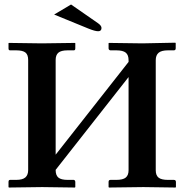

<svg xmlns="http://www.w3.org/2000/svg" viewBox="-20 -838 823 859"><path d="M297.9 -817.9 418.9 -733.9Q434.1 -723.1 434.1 -712.9Q434.1 -698.2 418.9 -698.2Q405.3 -698.2 376 -710L222.2 -772.9ZM676.8 -568.8V-76.2Q676.8 -53.2 689.5 -43.2Q702.1 -33.2 731.9 -33.2H757.8Q767.1 -33.2 767.1 -23.9V-1L765.1 1Q660.2 -1 621.1 -1L467.8 1L465.8 -1V-23.9Q465.8 -33.2 474.1 -33.2H500Q530.3 -33.2 542.7 -43.7Q555.2 -54.2 555.2 -76.2V-493.2L229 -78.1V-77.1Q229 -53.7 241.2 -43.5Q253.4 -33.2 283.2 -33.2H310.1Q312.5 -33.2 314.7 -30.5Q316.9 -27.8 316.9 -23.9V-1L314.9 1Q208 -1 168.9 -1L20 1L18.1 -1V-23.9Q18.1 -33.2 24.9 -33.2H51.8Q81.1 -33.2 93.5 -44.2Q106 -55.2 106 -77.1V-569.8Q106 -593.3 93.8 -603Q81.5 -612.8 51.8 -612.8H24.9Q18.1 -612.8 18.1 -621.1V-645L20 -646Q127 -644 167 -644L314.9 -646L316.9 -645V-621.1Q316.9 -612.8 310.1 -612.8H283.2Q253.4 -612.8 241.2 -602.3Q229 -591.8 229 -569.8V-146L555.2 -561V-568.8Q555.2 -592.3 542.5 -602.5Q529.8 -612.8 500 -612.8H474.1Q471.2 -612.8 468.5 -615.2Q465.8 -617.7 465.8 -621.1V-645L467.8 -646Q578.1 -644 617.2 -644L764.2 -647L766.1 -645V-622.1Q766.1 -612.8 757.8 -612.8H731.9Q702.1 -612.8 689.5 -601.8Q676.8 -590.8 676.8 -568.8Z"/></svg>

Font: Linux Libertine G
Style: Semibold
Weight: 600
Designer: Philipp H. Poll
Foundry: Philipp H. Poll
Version: Version 5.1.1